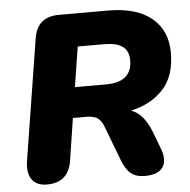

<svg xmlns="http://www.w3.org/2000/svg" viewBox="-51 -756 809 816"><g transform="rotate(-5 353.0 -348.0)"><path d="M117 9Q73 9 53 -19Q33 -47 41 -99L123 -614Q137 -705 230 -705H440Q561 -705 625.5 -651.5Q690 -598 690 -504Q690 -403 637.5 -347Q585 -291 500 -273Q529 -262 549 -237.5Q569 -213 583 -178L610 -107Q632 -53 612.5 -22Q593 9 534 9Q496 9 474 -10Q452 -29 437 -70L383 -212Q373 -240 356.5 -251.5Q340 -263 311 -263H251L223 -82Q208 9 117 9ZM271 -393H404Q515 -393 515 -487Q515 -526 489.5 -545Q464 -564 409 -564H298Z"/></g></svg>

Font: Nunito Black
Style: Italic
Weight: 900
Italic angle: -9°
Designer: Vernon Adams
Foundry: Vernon Adams
Version: Version 3.601; ttfautohint (v1.8.2.53-6de2)